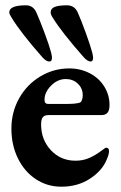

<svg xmlns="http://www.w3.org/2000/svg" viewBox="-20 -690 457 724"><path d="M15 0ZM23 -205Q23 -267 52 -319Q81 -371 131.5 -401.5Q182 -432 241 -432Q283 -432 318 -414Q353 -396 373 -364Q393 -332 393 -294Q393 -274 385.5 -265Q378 -256 362 -256H162Q148 -256 141.5 -248Q135 -240 135 -221Q135 -163 172 -123.5Q209 -84 265 -84Q293 -84 317 -94.5Q341 -105 367 -125Q377 -133 381 -133Q391 -133 391 -120Q391 -107 383 -90Q367 -48 320.5 -17Q274 14 211 14Q158 14 115 -14.5Q72 -43 47.5 -93Q23 -143 23 -205ZM222 -298Q245 -298 258 -299Q271 -300 281 -303Q286 -305 289 -313Q292 -321 292 -331Q292 -357 273.5 -374.5Q255 -392 228 -392Q197 -392 172 -366.5Q147 -341 148 -312Q148 -298 162 -298ZM139 -475Q58 -567 24 -623Q15 -637 15 -643Q15 -657 31 -663.5Q47 -670 78 -670Q106 -670 118 -641Q130 -614 148 -566Q166 -518 173 -491Q176 -478 176 -472Q176 -458 166 -458Q154 -458 139 -475ZM295 -475Q213 -568 179 -623Q171 -635 171 -643Q171 -658 186.5 -664Q202 -670 233 -670Q262 -670 274 -641Q286 -614 303.5 -566Q321 -518 328 -491Q331 -478 331 -472Q331 -465 328.5 -461.5Q326 -458 322 -458Q310 -458 295 -475Z"/></svg>

Font: EB Garamond
Style: Bold
Weight: 700
Designer: Georg Duffner and Octavio Pardo
Foundry: Georg Duffner
Version: Version 1.000; ttfautohint (v1.6)